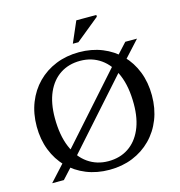

<svg xmlns="http://www.w3.org/2000/svg" viewBox="-125 -977 1035 1101"><g transform="rotate(-15 393.0 -427.0)"><path d="M188.5 -142.5 572.5 -574 595 -596.5 667 -675H736.5L630 -558.5L600 -532L216 -101L193.5 -78.5L121.5 0H52L158.5 -116.5ZM394.5 -686Q469 -686 531.5 -660.8Q594 -635.5 639.5 -589.5Q685 -543.5 710 -479.8Q735 -416 735 -339Q735 -261.5 709.8 -197.5Q684.5 -133.5 638.2 -86.8Q592 -40 529.2 -14.5Q466.5 11 391 11Q316.5 11 254 -14.2Q191.5 -39.5 146 -85.5Q100.5 -131.5 75.5 -195.5Q50.5 -259.5 50.5 -336.5Q50.5 -413.5 75.8 -477.5Q101 -541.5 147.2 -588.2Q193.5 -635 256.5 -660.5Q319.5 -686 394.5 -686ZM397.5 -38.5Q466 -38.5 516.2 -71.8Q566.5 -105 594.2 -167.5Q622 -230 622 -318Q622 -420.5 592.2 -491.5Q562.5 -562.5 509.8 -599.5Q457 -636.5 388 -636.5Q320 -636.5 269.5 -603.5Q219 -570.5 191.2 -508Q163.5 -445.5 163.5 -357Q163.5 -255 193.2 -183.8Q223 -112.5 276 -75.5Q329 -38.5 397.5 -38.5ZM373.5 -742 427.5 -866.5H546.5V-856L406.5 -742Z"/></g></svg>

Font: Newsreader 24pt Medium
Style: Regular
Weight: 500
Designer: Hugues Gentile
Foundry: Production Type
Version: Version 1.003